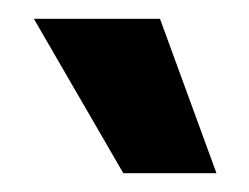

<svg xmlns="http://www.w3.org/2000/svg" viewBox="-20 -773 265 204"><path d="M16 -753H150L210 -589H111Z"/></svg>

Font: Palanquin
Style: Bold
Weight: 700
Designer: Pria Ravichandran
Version: Version 1.0.4